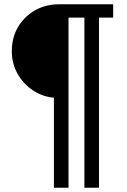

<svg xmlns="http://www.w3.org/2000/svg" viewBox="-20 -706 590 894"><path d="M231 168V-251Q176 -256 131.5 -286.5Q87 -317 61 -364Q35 -411 35 -467Q35 -532 64.5 -581Q94 -630 143.5 -658Q193 -686 253 -686H507V-624H441V168H373V-624H299V168Z"/></svg>

Font: Chivo Medium
Style: Regular
Weight: 500
Designer: Hector Gatti
Foundry: Omnibus-Type
Version: Version 2.002